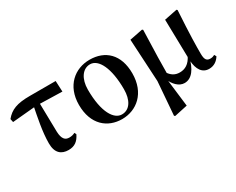

<svg xmlns="http://www.w3.org/2000/svg" viewBox="-100 -973 1981 1609"><g transform="rotate(-30 890.5 -168.5)"><path d="M18.6 -419.9 253.7 -441 504.3 -434.4 499.4 -539.4H249.8C124.8 -539.4 63.5 -515.1 11.9 -452.5ZM305.7 16.2C365.2 16.2 400.2 -11.3 427 -66.6L417.8 -84.6C401 -75.6 384 -71.3 362.5 -71.3C322.6 -71.3 298.1 -95.3 295.4 -165.9L289.7 -459.8H236.8C216.8 -356.6 188.8 -227.3 188.8 -114.6C188.8 -20 237.2 16.2 305.7 16.2Z M824.2 16.2C964.1 16.2 1088.3 -82.9 1088.3 -274.3C1088.3 -458 983.8 -551.9 833.6 -551.9C691.5 -551.9 568.2 -453.2 568.2 -267.9C568.2 -76.5 684.1 16.2 824.2 16.2ZM841.4 -18.7C765.8 -18.7 696.9 -120.9 696.9 -341.7C696.9 -445.8 746 -517 818.1 -517C900.1 -517 960.9 -398.2 960.9 -193.3C960.9 -91.6 918.9 -18.7 841.4 -18.7Z M1212.6 209.1 1221.4 215.4 1347.4 188.3 1314.6 -84.9 1338.9 -108.5C1338.9 -216.6 1341.7 -315.8 1349.2 -543.7L1341.4 -550.4L1215 -525.4L1237.8 -112.8ZM1666 16.2C1712.7 16.2 1747.1 -8.2 1769.9 -45.1L1759.3 -64.5C1747.4 -58.2 1735.2 -53.4 1718.1 -53.4C1684.1 -53.4 1666.6 -68.4 1666.6 -129.6C1666.4 -202.8 1667.3 -305.4 1681.9 -543.7L1674.6 -550.4L1550.5 -525.4L1558.9 -132.1V-128.4C1564.2 -35.5 1601.1 16.2 1666 16.2ZM1428.1 16.2C1498.6 16.2 1545.7 -50.6 1571.2 -156.5H1574.7L1563.1 -169.2C1532.1 -104.4 1487.9 -80.9 1438.2 -80.9C1393.7 -80.9 1358.7 -99.2 1328.5 -148.8L1300.8 -96.3H1303.6C1328 -32.6 1374 16.2 1428.1 16.2Z"/></g></svg>

Font: Source Han Serif TW VF
Style: Regular
Weight: 250
Designer: Ryoko NISHIZUKA 西塚涼子 (kana & ideographs); Frank Grießhammer (Latin, Greek & Cyrillic); Wenlong ZHANG 张文龙 (bopomofo); San
Foundry: Adobe
Version: Version 2.002;hotconv 1.1.0;makeotfexe 2.6.0